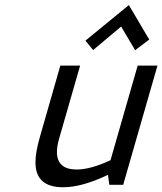

<svg xmlns="http://www.w3.org/2000/svg" viewBox="-20 -748 657 777"><path d="M537.1 -482.4H617.2L478.5 0H422.4L417 -40.5Q312 9.8 235.4 9.8Q123.5 9.8 123.5 -90.8Q123.5 -132.3 141.6 -194.3L224.1 -482.4H304.2L219.7 -188.5Q210.4 -156.7 210.4 -133.3Q210.4 -62 290.5 -62Q346.2 -62 427.2 -99.6ZM501.5 -727.5 584 -587.9 526.9 -544.9 470.2 -640.6 356.9 -545.4 325.7 -583.5Z"/></svg>

Font: Cantarell
Style: Italic
Weight: 400
Italic angle: -16°
Designer: Dave Crossland
Version: Version 1.004